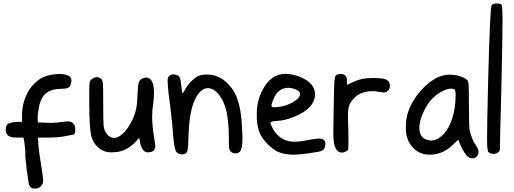

<svg xmlns="http://www.w3.org/2000/svg" viewBox="-20 -910 3017 1127"><path d="M137.7 93.8 128.9 13.7Q128.9 8.8 128.9 3.9Q128.9 -42 121.1 -85.9Q118.2 -102.5 117.2 -102.5H83H79.1Q77.1 -102.5 76.2 -102.5Q43.9 -102.5 30.3 -112.3Q13.7 -123 13.7 -147.5Q13.7 -177.7 29.3 -184.6Q55.7 -194.3 79.1 -194.3H109.4V-237.3Q109.4 -301.8 141.6 -366.2Q156.2 -395.5 189.5 -426.8Q219.7 -455.1 252 -463.9Q288.1 -474.6 326.2 -475.6Q329.1 -475.6 332 -475.6Q370.1 -474.6 386.7 -462.9Q399.4 -453.1 399.4 -435.5Q399.4 -425.8 393.6 -412.1Q393.6 -400.4 374 -392.6Q364.3 -388.7 338.9 -388.7Q284.2 -388.7 251 -363.3Q217.8 -337.9 207 -272.5Q201.2 -238.3 201.2 -221.7Q201.2 -219.7 201.2 -217.8L202.1 -191.4L252.9 -189.5Q278.3 -188.5 280.3 -188.5Q307.6 -188.5 362.3 -196.3Q369.1 -197.3 380.9 -197.3Q395.5 -197.3 408.2 -187.5Q421.9 -176.8 421.9 -149.4Q421.9 -122.1 411.1 -120.1Q353.5 -108.4 349.6 -108.4Q318.4 -102.5 267.6 -102.5Q263.7 -102.5 258.8 -102.5H201.2L204.1 -90.8V-89.8Q204.1 -57.6 210.9 -10.7Q216.8 26.4 221.7 61.5Q233.4 132.8 233.4 150.4Q233.4 164.1 226.6 174.8Q211.9 197.3 185.5 197.3Q158.2 197.3 151.4 175.8H150.4Z M517.6 -444.3Q532.2 -456.1 547.9 -457Q560.5 -457 573.2 -448.2Q582 -441.4 584 -418Q585.9 -394.5 585.9 -297.9Q585.9 -202.1 587.9 -177.2Q589.8 -152.3 598.6 -136.7Q619.1 -100.6 650.4 -100.6Q657.2 -100.6 661.1 -101.6Q692.4 -109.4 725.6 -153.8Q758.8 -198.2 775.4 -254.9Q785.2 -288.1 787.1 -353.5Q789.1 -411.1 794.9 -426.8Q800.8 -442.4 817.4 -450.2Q830.1 -454.1 835.9 -455.1Q883.8 -455.1 883.8 -366.2Q883.8 -333 879.9 -306.6Q873 -266.6 873 -225.6Q873 -170.9 884.8 -103.5Q890.6 -68.4 891.6 -55.7Q891.6 -24.4 866.2 -17.6Q853.5 -15.6 848.6 -15.6Q812.5 -15.6 801.8 -77.1L796.9 -101.6L780.3 -82Q726.6 -24.4 665 -17.6Q643.6 -15.6 634.8 -15.6Q590.8 -15.6 558.6 -42Q524.4 -72.3 514.6 -116.7Q504.9 -161.1 503.9 -296.9V-357.4Q503.9 -412.1 505.9 -424.8Q507.8 -437.5 517.6 -444.3Z M971.7 -462.9Q981.4 -473.6 999 -473.6Q1000 -472.7 1001 -472.7Q1017.6 -472.7 1030.3 -462.9Q1040 -455.1 1043.9 -408.2Q1047.9 -363.3 1051.8 -363.3Q1055.7 -363.3 1065.4 -382.8Q1077.1 -406.2 1098.6 -428.7Q1124 -454.1 1141.6 -462.9Q1162.1 -472.7 1194.3 -472.7Q1270.5 -472.7 1325.2 -410.2Q1360.4 -373 1376 -320.3Q1395.5 -259.8 1399.4 -179.7Q1403.3 -119.1 1403.3 -101.6Q1403.3 -31.2 1385.7 -17.6Q1376 -9.8 1362.3 -9.8Q1344.7 -9.8 1333 -21.5Q1326.2 -28.3 1324.7 -42.5Q1323.2 -56.6 1323.2 -103.5Q1323.2 -164.1 1315.4 -222.7Q1305.7 -294.9 1272.5 -343.8Q1239.3 -392.6 1200.2 -392.6Q1180.7 -392.6 1163.1 -378.9Q1092.8 -320.3 1086.9 -119.1Q1085 -40 1079.1 -22Q1073.2 -3.9 1049.8 -3.9Q1018.6 -3.9 1009.8 -29.3Q999 -60.5 993.2 -156.2Q989.3 -203.1 979.5 -283.2Q965.8 -386.7 965.8 -400.4Q963.9 -431.6 963.9 -435.5Q963.9 -455.1 971.7 -462.9Z M1520.5 -380.9Q1569.3 -476.6 1657.2 -476.6Q1692.4 -476.6 1737.3 -460Q1829.1 -424.8 1829.1 -355.5Q1829.1 -332 1817.4 -309.6Q1798.8 -270.5 1735.8 -237.8Q1672.9 -205.1 1606.4 -200.2Q1567.4 -197.3 1567.4 -190.4Q1568.4 -178.7 1581.5 -154.8Q1594.7 -130.9 1608.4 -118.2Q1649.4 -78.1 1708 -78.1Q1743.2 -78.1 1792 -88.9Q1836.9 -96.7 1854.5 -96.7Q1883.8 -96.7 1889.6 -74.2Q1889.6 -71.3 1889.6 -63.5Q1889.6 -35.2 1870.1 -25.4Q1858.4 -19.5 1797.9 -10.7Q1745.1 -2.9 1706.1 -2Q1647.5 -2 1610.4 -19.5Q1583 -32.2 1551.8 -63.5Q1520.5 -94.7 1506.8 -124Q1491.2 -154.3 1487.3 -215.8Q1487.3 -220.7 1487.3 -230.5Q1487.3 -240.2 1487.3 -244.1Q1487.3 -317.4 1520.5 -380.9ZM1678.7 -394.5H1670.9Q1612.3 -394.5 1583 -324.2Q1573.2 -296.9 1573.2 -291Q1573.2 -280.3 1590.8 -280.3Q1600.6 -280.3 1608.4 -281.2Q1661.1 -287.1 1701.2 -311Q1741.2 -335 1741.2 -358.4Q1741.2 -372.1 1723.6 -381.3Q1706.1 -390.6 1678.7 -394.5Z M1950.2 -465.8Q1960 -475.6 1979.5 -475.6Q1997.1 -475.6 2006.8 -466.8Q2016.6 -457 2016.6 -434.6V-412.1L2047.9 -425.8Q2079.1 -441.4 2109.4 -447.3Q2132.8 -452.1 2168 -452.1Q2227.5 -452.1 2248 -442.4Q2268.6 -431.6 2268.6 -407.2Q2268.6 -381.8 2249 -371.1Q2241.2 -367.2 2231.4 -367.2Q2227.5 -367.2 2203.1 -371.1Q2187.5 -375 2167 -375Q2094.7 -375 2053.7 -329.1Q2035.2 -307.6 2028.8 -288.6Q2022.5 -269.5 2022.5 -224.6Q2022.5 -212.9 2024.4 -151.4Q2025.4 -127 2025.4 -85Q2025.4 -34.2 2023.4 -30.3Q2015.6 -22.5 2002.9 -17.6Q1994.1 -14.6 1986.3 -14.6Q1958 -14.6 1945.3 -51.8Q1936.5 -76.2 1936.5 -133.8Q1936.5 -144.5 1938.5 -266.6Q1940.4 -391.6 1942.4 -425.3Q1944.3 -459 1950.2 -465.8Z M2587.9 -468.8Q2602.5 -471.7 2619.1 -471.7Q2650.4 -471.7 2680.2 -462.4Q2710 -453.1 2722.7 -439.5Q2729.5 -432.6 2731 -406.7Q2732.4 -380.9 2732.4 -287.1Q2733.4 -187.5 2734.9 -162.1Q2736.3 -136.7 2746.1 -113.3Q2757.8 -78.1 2773.4 -57.6Q2788.1 -35.2 2789.1 -20.5Q2789.1 -2.9 2778.3 8.3Q2767.6 19.5 2752.9 19.5Q2733.4 19.5 2717.8 2Q2706.1 -11.7 2689.5 -43.9Q2672.9 -76.2 2672.9 -86.9Q2672.9 -87.9 2671.9 -87.9Q2665 -87.9 2641.6 -63.5Q2587.9 -9.8 2522.5 -2.9Q2515.6 -2 2502.9 -2Q2419.9 -2 2378.9 -79.1Q2363.3 -111.3 2362.3 -147.5V-164.1Q2362.3 -212.9 2375 -251Q2402.3 -330.1 2464.4 -393.1Q2526.4 -456.1 2587.9 -468.8ZM2648.4 -384.8Q2640.6 -389.6 2627.9 -389.6Q2603.5 -389.6 2572.3 -372.6Q2541 -355.5 2514.6 -328.1Q2484.4 -294.9 2465.8 -252Q2441.4 -201.2 2441.4 -160.2Q2441.4 -101.6 2488.3 -88.9Q2499 -85.9 2508.8 -85Q2547.9 -85 2583.5 -122.6Q2619.1 -160.2 2636.7 -221.7Q2654.3 -281.2 2654.3 -351.6Q2654.3 -379.9 2648.4 -384.8Z M2866.2 -879.9Q2873 -889.6 2897.5 -889.6Q2916 -889.6 2923.8 -882.8Q2929.7 -877 2929.7 -778.3Q2929.7 -687.5 2921.9 -348.6Q2914.1 -74.2 2914.1 -32.2Q2913.1 -21.5 2901.9 -14.2Q2890.6 -6.8 2876 -6.8Q2858.4 -6.8 2846.7 -17.6Q2838.9 -27.3 2838.9 -94.7Q2838.9 -179.7 2845.7 -450.2Q2856.4 -869.1 2866.2 -879.9Z"/></svg>

Font: sage sans
Style: Regular
Weight: 400
Version: Version 001.032